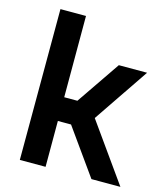

<svg xmlns="http://www.w3.org/2000/svg" viewBox="-112 -836 797 922"><g transform="rotate(15 286.5 -375.0)"><path d="M201 0H73L74 -750H201V-346H266.5L414.5 -562.5H555L368.5 -287.5L573 0H429L266.5 -228H201Z"/></g></svg>

Font: Russisch Sans
Style: Bold
Weight: 700
Designer: Michael Sharanda (font) & Cristiano Sobral (main changes)
Foundry: Michael Sharanda
Version: Version 2.00;September 8, 2020;FontCreator 13.0.0.2681 64-bi